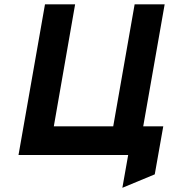

<svg xmlns="http://www.w3.org/2000/svg" viewBox="-20 -720 785 892"><path d="M66 0 189 -700H329L230 -133H506L605.5 -700H745L622 0ZM548.5 152.5 575.5 0H526L550 -133H738.5L699 90Z"/></svg>

Font: Overpass ExtraBold
Style: Italic
Weight: 800
Italic angle: -10°
Designer: Delve Withrington, Dave Bailey, Thomas Jockin
Foundry: Delve Fonts LLC
Version: Version 4.000